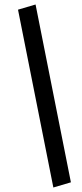

<svg xmlns="http://www.w3.org/2000/svg" viewBox="-20 -771 364 853"><path d="M217 62 60 -728 138 -751 295 39Z"/></svg>

Font: Nunito Sans 7pt SemiExpanded
Style: Italic
Weight: 400
Width: 6
Italic angle: -9°
Designer: Vernon Adams
Foundry: Vernon Adams
Version: Version 3.101;gftools[0.9.27]